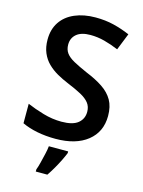

<svg xmlns="http://www.w3.org/2000/svg" viewBox="-137 -804 825 1104"><g transform="rotate(15 275.0 -251.5)"><path d="M507 -195Q507 -100 438 -45Q369 10 248 10Q190 10 139 0Q88 -10 48 -29V-145Q92 -126 146.5 -110Q201 -94 256 -94Q323 -94 354 -119.5Q385 -145 385 -187Q385 -218 368 -239.5Q351 -261 317.5 -279Q284 -297 233 -318Q199 -332 167.5 -350Q136 -368 111 -392.5Q86 -417 71.5 -451Q57 -485 57 -530Q57 -591 86 -634.5Q115 -678 168.5 -701Q222 -724 292 -724Q350 -724 399.5 -712Q449 -700 498 -679L458 -579Q415 -597 373.5 -608Q332 -619 289 -619Q235 -619 207 -595.5Q179 -572 179 -533Q179 -503 194 -482.5Q209 -462 241 -444.5Q273 -427 323 -405Q382 -381 423 -353.5Q464 -326 485.5 -288.5Q507 -251 507 -195ZM338 71Q330 91 317.5 116.5Q305 142 289.5 169Q274 196 257 221H188V208Q195 190 201.5 163.5Q208 137 214.5 109.5Q221 82 223 61H338Z"/></g></svg>

Font: Noto Sans Sundanese SemiBold
Style: Regular
Weight: 600
Version: Version 2.003